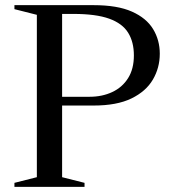

<svg xmlns="http://www.w3.org/2000/svg" viewBox="-20 -725 664 745"><path d="M499.5 -510Q499.5 -562 477.2 -598Q455 -634 403.8 -652.5Q352.5 -671 265 -671H153L154.5 -705H343.5Q435.5 -705 491.8 -680Q548 -655 574 -612.2Q600 -569.5 600 -516.5Q600 -462 573.2 -416.2Q546.5 -370.5 490 -343Q433.5 -315.5 343.5 -315.5H154.5L153 -349.5H327.5Q376.5 -349.5 415.5 -367.8Q454.5 -386 477 -421.8Q499.5 -457.5 499.5 -510ZM221 -705V-37.5L308 -15.5V0H36V-15.5L123 -37.5V-667.5L36 -689.5V-705Z"/></svg>

Font: Newsreader 60pt
Style: Regular
Weight: 400
Designer: Hugues Gentile
Foundry: Production Type
Version: Version 1.003